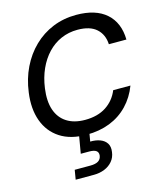

<svg xmlns="http://www.w3.org/2000/svg" viewBox="-138 -812 990 1173"><g transform="rotate(-15 357.0 -226.0)"><path d="M329 12Q228 12 162 -31Q96 -74 68 -151Q40 -228 54 -329Q65 -413 99 -483Q133 -553 186 -604.5Q239 -656 307.5 -684Q376 -712 456 -712Q579 -712 645.5 -653Q712 -594 714 -487H603Q600 -549 559.5 -585.5Q519 -622 440 -622Q384 -622 336 -601Q288 -580 251 -541Q214 -502 189.5 -448Q165 -394 156 -328Q145 -248 164 -192.5Q183 -137 229 -107.5Q275 -78 344 -78Q424 -78 477.5 -113Q531 -148 556 -209H665Q639 -140 591 -90Q543 -40 477 -14Q411 12 329 12ZM193 260 203 200H302Q335 200 352.5 189Q370 178 373 155Q375 135 361.5 125Q348 115 317 115H264L285 -7H350L339 58Q374 57 401.5 67.5Q429 78 442.5 99.5Q456 121 451 154Q447 187 427 211Q407 235 376 247.5Q345 260 309 260Z"/></g></svg>

Font: DM Sans 36pt Medium
Style: Italic
Weight: 500
Italic angle: -10°
Designer: Colophon Foundry, Jonny Pinhorn
Foundry: Colophon Foundry
Version: Version 4.004;gftools[0.9.30]